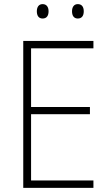

<svg xmlns="http://www.w3.org/2000/svg" viewBox="-20 -913 530 933"><path d="M159 -858C159 -837 168 -823 187 -823C207 -823 216 -837 216 -858C216 -878 207 -893 187 -893C168 -893 159 -878 159 -858ZM330 -858C330 -837 339 -823 358 -823C378 -823 387 -837 387 -858C387 -879 378 -893 358 -893C339 -893 330 -878 330 -858ZM434 0V-36H131V-358H417V-393H131V-678H434V-714H93V0Z"/></svg>

Font: Noto Sans Gurmukhi UI SemiCondensed ExtraLight
Style: Regular
Weight: 200
Width: 4
Designer: Jelle Bosma - Monotype Design Team
Foundry: Monotype Imaging Inc.
Version: Version 2.004